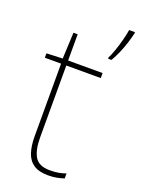

<svg xmlns="http://www.w3.org/2000/svg" viewBox="-146 -825 659 900"><g transform="rotate(20 183.0 -375.0)"><path d="M212 -15Q237 -15 256 -18.5Q275 -22 291 -28V-3Q275 2 256.5 6Q238 10 212 10Q166 10 139.5 -8Q113 -26 102 -60Q91 -94 91 -140V-503H10V-525L90 -528L96 -659H117V-528H289V-503H117V-143Q117 -82 137 -48.5Q157 -15 212 -15ZM366 -754Q360 -728 351.5 -701.5Q343 -675 332 -649.5Q321 -624 307 -600H290V-606Q298 -621 308 -649.5Q318 -678 326 -708.5Q334 -739 337 -760H366Z"/></g></svg>

Font: Noto Sans Cham Thin
Style: Regular
Weight: 250
Version: Version 2.002